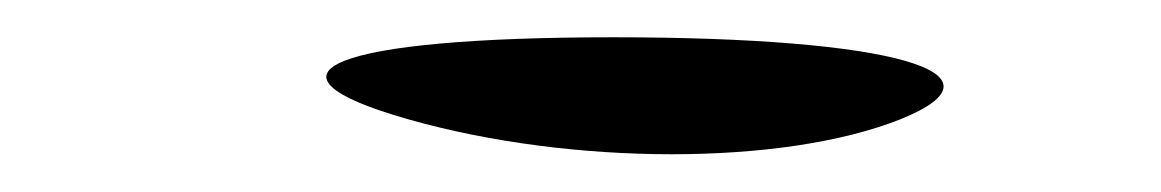

<svg xmlns="http://www.w3.org/2000/svg" viewBox="-20 -938 623 103"><path d="M199 -874C287 -849 400 -849 463 -874C525 -899 459 -918 309 -918C159 -918 111 -899 199 -874Z"/></svg>

Font: Venom Sans
Style: Regular
Weight: 400
Version: Version 1.001